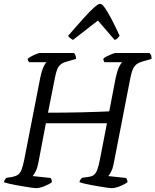

<svg xmlns="http://www.w3.org/2000/svg" viewBox="-28 -980 809 1000"><path d="M159 0Q152 0 135.5 -2.5Q119 -5 98 -8.5Q77 -12 55 -16Q33 -20 16.5 -24Q0 -28 -8 -31Q-6 -39 -1.5 -45.5Q3 -52 6 -54L34 -58Q54 -62 65.5 -70Q77 -78 84.5 -97Q92 -116 99 -152L182 -577Q189 -611 198.5 -631.5Q208 -652 215 -656H124Q121 -659 119 -663Q117 -667 116 -674Q123 -680 136 -687Q149 -694 162 -699Q175 -704 180 -704H357Q361 -701 364.5 -693Q368 -685 368 -673L322 -660Q302 -655 289.5 -645.5Q277 -636 270 -619Q263 -602 258 -574L222 -393Q261 -393 306.5 -393.5Q352 -394 396.5 -395Q441 -396 479 -397.5Q517 -399 541 -400L575 -577Q583 -613 592.5 -632Q602 -651 608 -656H516Q515 -658 512.5 -663Q510 -668 510 -674Q517 -681 530 -687.5Q543 -694 556 -699Q569 -704 574 -704H751Q753 -701 757.5 -695Q762 -689 761 -673L715 -660Q697 -655 685 -646.5Q673 -638 665 -621.5Q657 -605 651 -574L564 -127Q560 -104 551 -86.5Q542 -69 536 -63L629 -53Q631 -51 633.5 -44.5Q636 -38 636 -31Q620 -19 595.5 -9.5Q571 0 553 0Q546 0 529 -2.5Q512 -5 491 -8.5Q470 -12 448.5 -16Q427 -20 410.5 -24Q394 -28 386 -31Q387 -39 391.5 -45Q396 -51 399 -54L428 -58Q448 -60 459.5 -68Q471 -76 478.5 -95.5Q486 -115 493 -152L529 -338H211L171 -128Q166 -103 157 -86Q148 -69 142 -63L236 -53Q238 -49 240.5 -43.5Q243 -38 242 -31Q226 -19 201.5 -9.5Q177 0 159 0ZM352 -772Q343 -777 336 -782.5Q329 -788 327 -794Q373 -847 406 -883.5Q439 -920 461 -940Q483 -960 493 -960Q503 -960 517.5 -940Q532 -920 551.5 -883Q571 -846 595 -794Q591 -789 585.5 -782Q580 -775 569 -772L482 -873Z"/></svg>

Font: Texturina Medium 12pt Light
Style: Italic
Weight: 300
Italic angle: -11°
Version: Version 1.002